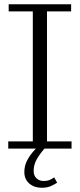

<svg xmlns="http://www.w3.org/2000/svg" viewBox="-20 -702 378 907"><path d="M19 0V-34H135V-648H21V-682H316V-648H202V-34H318V0ZM177 185Q142 185 118.5 165Q95 145 95 111Q95 84 105.5 61.5Q116 39 133.5 18Q151 -3 170 -21L191 -1Q168 25 153.5 50.5Q139 76 139 105Q139 128 152.5 140.5Q166 153 186 153Q202 153 212.5 149Q223 145 236 136L250 161Q238 169 220.5 177Q203 185 177 185Z"/></svg>

Font: Montagu Slab 144pt Light
Style: Regular
Weight: 300
Designer: Florian Karsten
Foundry: Florian Karsten
Version: Version 1.000